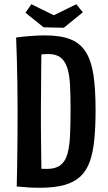

<svg xmlns="http://www.w3.org/2000/svg" viewBox="-20 -875 510 906"><path d="M169 11Q154 11 135.5 10.5Q117 10 97.5 8Q78 6 59 5L111 -86Q127 -83 143.5 -81Q160 -79 176 -78.5Q192 -78 203 -78Q242 -78 265 -95.5Q288 -113 298 -148Q308 -183 310.5 -235.5Q313 -288 313 -359Q313 -424 310.5 -473Q308 -522 297.5 -554.5Q287 -587 266 -603.5Q245 -620 207 -620Q188 -620 162 -617Q136 -614 108 -608L56 -698Q93 -703 128.5 -705.5Q164 -708 192 -708Q266 -708 312.5 -689.5Q359 -671 385 -629.5Q411 -588 421 -521Q431 -454 431 -357Q431 -277 425 -216Q419 -155 403.5 -112Q388 -69 359 -42Q330 -15 283.5 -2Q237 11 169 11ZM59 5Q60 -36 61 -97Q62 -158 62.5 -226Q63 -294 63 -355Q63 -413 62 -477Q61 -541 59.5 -599.5Q58 -658 56 -698L176 -691Q176 -662 175.5 -629Q175 -596 174.5 -560.5Q174 -525 174 -489.5Q174 -454 173.5 -419.5Q173 -385 173 -354Q173 -329 173 -295Q173 -261 173.5 -222Q174 -183 174.5 -143Q175 -103 175.5 -65.5Q176 -28 177 4ZM281 -744 186 -746 100 -815 128 -855 234 -803 340 -855 371 -817Z"/></svg>

Font: Truculenta
Style: Bold
Weight: 700
Designer: Ivan Castro, Eva Sanz & Omnibus-Type Team
Foundry: Omnibus-Type
Version: Version 1.002